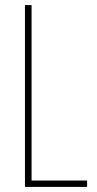

<svg xmlns="http://www.w3.org/2000/svg" viewBox="-20 -734 381 754"><path d="M78 0H322V-25H104V-714H78Z"/></svg>

Font: Noto Sans Arabic ExtCond Thin
Style: Regular
Weight: 100
Width: 2
Designer: Monotype Design Team, Nadine Chahine, Nizar Qandah and Khaled Hosny
Foundry: Monotype Imaging Inc.
Version: Version 2.012